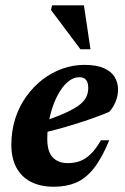

<svg xmlns="http://www.w3.org/2000/svg" viewBox="-20 -690 469 723"><path d="M279 -399.3Q258.9 -399.3 240.7 -385.8Q222.5 -372.4 207.4 -349Q192.2 -325.7 181.3 -296Q170.3 -266.2 164.2 -233.4Q158 -200.5 158 -167.9Q158 -118 179 -96.8Q200 -75.7 234.9 -75.7Q260.4 -75.7 281.4 -83.5Q302.4 -91.3 321.7 -110Q340.9 -128.6 360 -161.7H391.3Q363.2 -93.3 332.6 -55.2Q302.1 -17.1 265.7 -2Q229.4 13.2 182.8 13.2Q131.7 13.2 95.8 -5.6Q60 -24.4 41.3 -59.7Q22.7 -95 22.7 -144.3Q22.7 -196.8 37.3 -242.8Q52 -288.9 78.5 -326Q105 -363.2 139.7 -390.1Q174.5 -417 214.8 -431.3Q255.1 -445.7 297.8 -445.7Q343.5 -445.7 371.3 -433.3Q399.1 -420.9 411.8 -399.9Q424.5 -378.8 424.5 -352.7Q424.5 -329.3 415.3 -306.8Q406 -284.2 390.9 -268.6Q362.2 -256.6 330.1 -245.1Q298 -233.6 263.9 -223.1Q229.8 -212.5 194.9 -203Q160 -193.6 125.6 -185.4L127.1 -227.5Q173.2 -242.7 205.6 -256Q237.9 -269.3 258.9 -281.5Q279.9 -293.7 291.4 -306Q303 -318.3 307.7 -331.5Q312.3 -344.8 312.3 -359.9Q312.3 -372.6 308.6 -381.2Q304.9 -389.9 297.6 -394.6Q290.2 -399.3 279 -399.3ZM320.7 -504.5H282.9L172 -652.4L176.2 -670H296Z"/></svg>

Font: Newsreader Text
Style: Italic
Weight: 400
Italic angle: -17°
Designer: Hugues Gentile
Foundry: Production Type
Version: Version 1.001